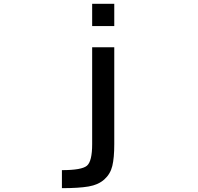

<svg xmlns="http://www.w3.org/2000/svg" viewBox="-20 -771 1040 1010"><path d="M305.7 218.8V124Q410.2 124 437.5 100.6Q464.8 77.1 464.8 -12.7V-522.5H581.1V-12.7Q581.1 59.6 570.8 102.1Q560.5 144.5 528.8 172.9Q497.1 201.2 445.8 210Q394.5 218.8 305.7 218.8ZM464.8 -633.8V-751H581.1V-633.8Z"/></svg>

Font: Gen Shin Gothic Monospace Medium
Style: Regular
Weight: 500
Designer: [Source Han Sans]
Ryoko NISHIZUKA  (kana & ideographs); Paul D. Hunt (Latin, Greek & Cyrillic); Wenlong ZHANG  (bopomofo
Version: Version 1.002.20150607